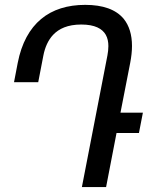

<svg xmlns="http://www.w3.org/2000/svg" viewBox="-20 -762 642 782"><path d="M313.5 0H412.1L454.6 -220.2H545.9L562 -303.2H470.7L510.3 -505.9C515.1 -530.8 517.6 -553.7 517.6 -574.7C517.6 -621.1 505.9 -657.7 484.4 -684.6C452.6 -723.6 398.9 -742.2 327.1 -742.2C255.4 -742.2 194.3 -723.6 147.5 -684.6C100.6 -645.5 67.9 -586.4 52.2 -505.9L37.1 -427.2H135.7L156.7 -536.1C163.1 -568.8 175.8 -598.6 196.8 -620.6C220.2 -645 255.4 -662.1 311 -662.1C366.7 -662.1 396.5 -645 410.6 -620.6C418.5 -606.9 421.4 -590.8 421.4 -574.2C421.4 -561.5 419.9 -548.8 417.5 -536.1Z"/></svg>

Font: Hack
Style: Oblique
Weight: 400
Italic angle: -12°
Monospace: yes
Designer: Christopher Simpkins
Foundry: Christopher Simpkins
Version: Version 2.010